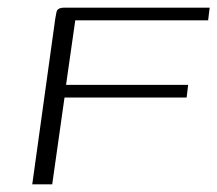

<svg xmlns="http://www.w3.org/2000/svg" viewBox="-20 -480 566 500"><path d="M64 0 124 -432Q126 -442 127 -448Q128 -454 133 -457Q138 -460 147 -460H526L522 -427H176L152 -259H470L466 -226H148L116 0Z"/></svg>

Font: Genos Light
Style: Italic
Weight: 300
Italic angle: -8°
Designer: Robert E. Leuschke
Foundry: Robert E. Leuschke
Version: Version 1.010